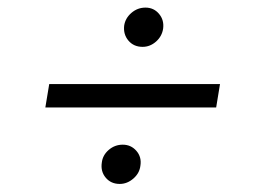

<svg xmlns="http://www.w3.org/2000/svg" viewBox="-20 -531 680 495"><path d="M547.2 -314.3 537.3 -253.9H96.9L106.9 -314.3ZM347.7 -410.2Q324.9 -410.2 311.3 -426.1Q297.6 -442.1 300.1 -464.8Q302.9 -484 318.7 -497.7Q334.5 -511.4 355.1 -511.4Q376.4 -511.4 389.9 -495.4Q403.4 -479.4 400.6 -457.4Q397.7 -437.5 382.3 -423.8Q366.8 -410.2 347.7 -410.2ZM288.7 -56.8Q266 -56.8 252.5 -73Q239 -89.1 242.5 -111.9Q244.7 -131 260.3 -144.5Q275.9 -158 296.5 -158Q317.8 -158 331.7 -142Q345.5 -126.1 342 -104Q339.8 -84.5 323.9 -70.7Q307.9 -56.8 288.7 -56.8Z"/></svg>

Font: Inter UI Light
Style: Italic
Weight: 300
Italic angle: 9.39999°
Designer: Rasmus Andersson
Foundry: rsms
Version: 3.2;8d6f07862